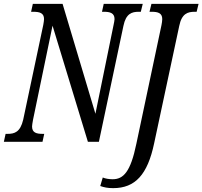

<svg xmlns="http://www.w3.org/2000/svg" viewBox="-37 -734 1048 994"><path d="M-17 0H183L192 -41H183C152 -41 129 -47 129 -79C129 -86 131 -96 134 -114L235 -601L418 0H475L602 -600C615 -664 646 -673 681 -673H692L702 -714H500L491 -673H501C532 -673 556 -667 556 -635C556 -628 553 -615 551 -605L457 -145L287 -714H133L124 -673H135C168 -673 191 -667 191 -635C191 -627 189 -618 187 -605L83 -114C68 -50 38 -41 3 -41H-8ZM549 240C663 240 727 170 761 8L891 -600C904 -664 935 -673 971 -673H981L991 -714H747L737 -673H748C780 -673 803 -667 803 -635C803 -628 801 -613 799 -604L669 10C639 156 602 194 546 194C530 194 508 191 495 185L482 229C502 236 520 240 549 240Z"/></svg>

Font: Noto Serif ExtraCondensed
Style: Italic
Weight: 400
Width: 2
Italic angle: -12°
Designer: Monotype Design Team
Foundry: Monotype Imaging Inc.
Version: Version 2.014